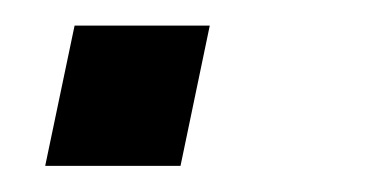

<svg xmlns="http://www.w3.org/2000/svg" viewBox="-20 -127 280 147"><path d="M37.1 -107.4H140.6L118.2 0H14.6Z"/></svg>

Font: Dinish Expanded
Style: Italic
Weight: 400
Width: 7
Italic angle: -12°
Designer: Charles Nix
Foundry: Playbeing
Version: Version 2.005; ttfautohint (v1.8.3)